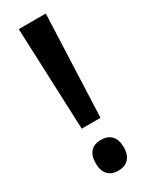

<svg xmlns="http://www.w3.org/2000/svg" viewBox="-192 -755 632 806"><g transform="rotate(-30 124.5 -352.0)"><path d="M170 -220 190 -714H59L79 -220ZM57 -64C57 -16 82 10 125 10C166 10 193 -15 193 -64C193 -114 168 -139 125 -139C80 -139 57 -113 57 -64Z"/></g></svg>

Font: Noto Sans Arabic UI XCn SmBd
Style: Regular
Weight: 600
Width: 2
Designer: Monotype Design Team, Nadine Chahine and Nizar Qandah
Foundry: Monotype Imaging Inc.
Version: Version 2.010